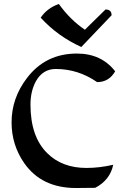

<svg xmlns="http://www.w3.org/2000/svg" viewBox="-20 -943 621 972"><path d="M364.3 8.8Q190.9 8.8 103 -116.7Q38.6 -209 38.6 -323.7Q38.6 -446.3 116.7 -548.3Q210.9 -671.9 369.1 -671.9Q493.2 -671.9 563 -582Q531.7 -527.3 471.7 -527.3Q375.5 -593.8 262.2 -593.8Q196.8 -593.8 162.1 -532.2Q134.3 -481.9 134.3 -413.6Q134.3 -250.5 219.7 -167Q294.9 -92.8 417.5 -92.8Q483.4 -92.8 553.2 -108.9Q537.1 -31.2 461.9 7.8ZM277.8 -922.9Q335.9 -842.3 409.7 -792.5L514.2 -895Q544.9 -895 544.9 -865.7L391.6 -705.1Q272 -759.3 186 -853.5Q217.8 -901.4 277.8 -922.9Z"/></svg>

Font: Balgruf
Style: Regular
Weight: 500
Designer: Paul James MIller
Foundry: High-Logic / Made with FontCreator
Version: Version 1.201;March 28, 2021;FontCreator 13.0.0.2683 64-bit